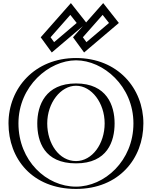

<svg xmlns="http://www.w3.org/2000/svg" viewBox="-20 -1219 992 1254"><path d="M263.5 -413C263.5 -536 331.5 -659 476.5 -659C622.5 -659 688.5 -536 688.5 -413C688.5 -290 626.5 -167 476.5 -167C322.5 -167 263.5 -290 263.5 -413ZM60.5 -413C60.5 -654 249.5 -840 476.5 -840C705.5 -840 891.5 -654 891.5 -413C891.5 -172 713.5 15 476.5 15C232.5 15 60.5 -172 60.5 -413ZM479.5 -976 652.5 -1172 734.5 -1068 535.5 -899ZM268.5 -976 441.5 -1172 523.5 -1068 324.5 -899ZM248.5 -413C248.5 -286.1 311.4 -152 476.5 -152C637.7 -152 703.5 -285.9 703.5 -413C703.5 -540.4 633.6 -674 476.5 -674C320.5 -674 248.5 -540.5 248.5 -413ZM75.5 -413C75.5 -179.5 241.1 0 476.5 0C704.9 0 876.5 -179.7 876.5 -413C876.5 -646 697 -825 476.5 -825C257.9 -825 75.5 -645.9 75.5 -413ZM498.7 -975.1 538.1 -920.9 713.8 -1070.1 651.9 -1148.6ZM287.7 -975.1 440.9 -1148.6 502.8 -1070.1 327.1 -920.9ZM248.5 -413C248.5 -540.5 320.5 -674 476.5 -674C633.6 -674 703.5 -540.4 703.5 -413C703.5 -285.9 637.7 -152 476.5 -152C311.4 -152 248.5 -286.1 248.5 -413ZM75.5 -413C75.5 -645.9 257.9 -825 476.5 -825C697 -825 876.5 -646 876.5 -413C876.5 -179.7 704.9 0 476.5 0C241.1 0 75.5 -179.5 75.5 -413ZM498.7 -975.1 651.9 -1148.6 713.8 -1070.1 538.1 -920.9ZM287.7 -975.1 327.1 -920.9 502.8 -1070.1 440.9 -1148.6ZM263.5 -413C263.5 -290 322.6 -167 476.5 -167C626.4 -167 688.5 -290 688.5 -413C688.5 -536 622.5 -659 476.5 -659C331.5 -659 263.5 -536 263.5 -413ZM60.5 -413C60.5 -172 232.5 15 476.5 15C713.5 15 891.5 -172 891.5 -413C891.5 -654 705.5 -840 476.5 -840C249.5 -840 60.5 -654 60.5 -413ZM479.5 -976 535.5 -899 734.5 -1068 652.5 -1172ZM268.5 -976 324.5 -899 523.5 -1068 441.5 -1172ZM223.5 -413C223.5 -296.2 267.5 -152 476.5 -152C681.7 -152 728.5 -296.1 728.5 -413C728.5 -530 677.8 -674 476.5 -674C276.2 -674 223.5 -530.1 223.5 -413ZM100.5 -413C100.5 -657.6 301.2 -825 476.5 -825C653.8 -825 851.5 -657.7 851.5 -413C851.5 -168.2 661.8 0 476.5 0C284 0 100.5 -168.1 100.5 -413ZM521.3 -975.6 650.3 -1121.8 692 -1069 544.4 -943.7ZM310.3 -975.6 439.3 -1121.8 481 -1069 333.4 -943.7ZM288.5 -413C288.5 -546.5 375.8 -659 476.5 -659C578.2 -659 663.5 -546.4 663.5 -413C663.5 -279.7 582.3 -167 476.5 -167C366.6 -167 288.5 -279.8 288.5 -413ZM35.5 -413C35.5 -183.4 189.6 15 476.5 15C756.6 15 916.5 -183.5 916.5 -413C916.5 -642.4 748.7 -840 476.5 -840C206.3 -840 35.5 -642.3 35.5 -413ZM456.9 -975.5 529.2 -876.2 756.3 -1069 654 -1198.8ZM245.9 -975.5 318.2 -876.2 545.3 -1069 443 -1198.8Z"/></svg>

Font: Hussar Outliner
Style: Regular
Weight: 700
Foundry: Cannot Into Space Fonts
Version: Version 0.92